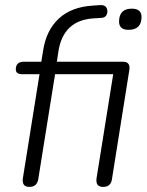

<svg xmlns="http://www.w3.org/2000/svg" viewBox="-20 -727 575 753"><path d="M95 6Q64 6 70 -30L135 -436H67Q42 -436 42 -455Q42 -485 74 -485H142L149 -528Q161 -608 210.5 -654Q260 -700 344 -705L373 -707Q392 -708 398 -696Q404 -684 399 -671Q394 -658 379 -657L348 -655Q228 -648 209 -525L203 -485H462Q493 -485 487 -451L419 -24Q415 6 384 6Q353 6 359 -30L424 -436H196L130 -24Q125 6 95 6ZM484 -610Q445 -610 447 -646Q449 -693 497 -693Q537 -693 535 -657Q533 -610 484 -610Z"/></svg>

Font: Nunito Light
Style: Italic
Weight: 300
Italic angle: -9°
Designer: Vernon Adams
Foundry: Vernon Adams
Version: Version 3.601; ttfautohint (v1.8.2.53-6de2)